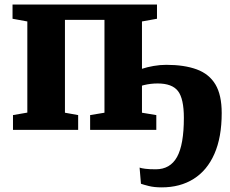

<svg xmlns="http://www.w3.org/2000/svg" viewBox="-20 -575 1018 850"><path d="M696 254.5Q662.5 254.5 638.8 248.5Q615 242.5 604 238.5L598 167Q606 170 623.2 172.2Q640.5 174.5 669.5 174.5Q733.5 174.5 763.8 119.8Q794 65 794 -53Q794 -138 768 -171.8Q742 -205.5 678 -205.5Q646.5 -205.5 616.8 -198.2Q587 -191 574 -179V-254.5Q584.5 -262.5 607.8 -270.2Q631 -278 659.8 -283Q688.5 -288 716 -288Q796 -288 851 -267.8Q906 -247.5 933.8 -201Q961.5 -154.5 961.5 -74.5Q961.5 33 929.2 106.2Q897 179.5 837.2 217Q777.5 254.5 696 254.5ZM37.5 0V-65.5L101 -76.5V-480L35.5 -492V-555H675V-492L608.5 -480V-76L672 -65.5V0H379V-65.5L442.5 -76V-487H267.5V-76L326 -65.5V0Z"/></svg>

Font: Merriweather 20pt Black
Style: Regular
Weight: 900
Version: Version 2.100